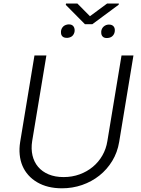

<svg xmlns="http://www.w3.org/2000/svg" viewBox="-20 -1036 784 1069"><path d="M92.3 -245.7 171.9 -727.3H238.3L159.1 -250.4Q152.3 -207 161 -170.3Q169.7 -133.5 192.3 -106.9Q214.8 -80.3 250.7 -65.2Q286.6 -50.1 334.2 -50.1Q381.7 -50.1 423.1 -65.2Q464.5 -80.3 496.6 -106.9Q528.8 -133.5 549.9 -170.3Q571 -207 577.8 -250.4L656.6 -727.3H723L643.5 -245.7Q633.9 -187.5 604.9 -139.9Q576 -92.3 533.2 -58.4Q490.4 -24.5 437 -6Q383.5 12.4 324.9 12.4Q244 12.4 186.8 -21.3Q158.4 -38 137.8 -61.1Q117.2 -84.2 105.1 -112.7Q93 -141.3 89.7 -174.9Q86.3 -208.5 92.3 -245.7ZM346.2 -1008.9 347.7 -1016.3H410.9L480.8 -945.7L576.3 -1016.3H642L640.6 -1009.6L494.3 -901.3H452.8ZM355.1 -899.5Q357.6 -899.9 359.7 -900Q361.9 -900.2 363.6 -900.2Q378.9 -900.2 386.9 -891.7Q394.9 -883.2 395.6 -869.3Q396.3 -854 387.4 -841.3Q378.6 -828.5 359 -825.6Q357.2 -825.3 355.3 -825.3Q353.3 -825.3 351.6 -825.3Q335.6 -825.3 327.6 -833.3Q319.6 -841.3 319.6 -854Q318.2 -870 327.4 -883Q336.6 -896 355.1 -899.5ZM580.3 -898.8Q582 -899.1 583.8 -899.1Q585.6 -899.1 587.4 -899.1Q602.3 -899.1 610.6 -891Q619 -882.8 619.3 -869.3Q619.7 -862.2 617.7 -854.8Q615.8 -847.3 611.3 -841.1Q606.9 -834.9 599.8 -830.4Q592.7 -826 583.1 -824.9Q580.6 -824.6 578.5 -824.4Q576.3 -824.2 574.6 -824.2Q559.3 -824.2 551.5 -832.6Q543.7 -840.9 543.7 -854Q543 -861.5 545.1 -868.8Q547.2 -876.1 551.8 -882.3Q556.5 -888.5 563.6 -892.9Q570.7 -897.4 580.3 -898.8Z"/></svg>

Font: Inter P Light
Style: Italic
Weight: 300
Italic angle: 9.39999°
Designer: Rasmus Andersson
Foundry: rsms
Version: Version 3.018;git-588b23468